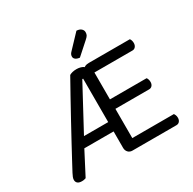

<svg xmlns="http://www.w3.org/2000/svg" viewBox="-178 -1003 1200 1194"><g transform="rotate(-30 422.0 -406.0)"><path d="M457 -541H398L222 -214L199 -172L108 3Q101 5 95.5 6.5Q90 8 79 8Q59 8 49 -0.5Q39 -9 39 -24Q39 -33 43 -43.5Q47 -54 54 -67Q65 -88 88.5 -131.5Q112 -175 143.5 -233.5Q175 -292 210.5 -356.5Q246 -421 281 -484.5Q316 -548 346 -601Q354 -606 367 -609.5Q380 -613 397 -613Q411 -613 423 -610Q435 -607 444 -601.5Q453 -596 456 -588ZM138 -162 165 -229H433L449 -162ZM404 -549H484V-8Q480 -7 468.5 -3.5Q457 0 446 0Q427 0 415.5 -12.5Q404 -25 404 -44ZM446 -278V-346H747Q751 -342 754 -333Q757 -324 757 -314Q757 -298 748.5 -288Q740 -278 726 -278ZM446 0V-68H783Q786 -64 789.5 -55.5Q793 -47 793 -36Q793 -20 784.5 -10Q776 0 762 0ZM435 -539V-571Q435 -582 441 -590.5Q447 -599 457.5 -603.5Q468 -608 483 -608H778Q782 -604 785 -595Q788 -586 788 -576Q788 -560 779.5 -549.5Q771 -539 757 -539ZM426 -724 517 -820Q539 -819 550.5 -808.5Q562 -798 562 -784Q562 -770 556.5 -761Q551 -752 537 -740L452 -664Q433 -666 422.5 -674Q412 -682 412 -694Q412 -704 416 -711Q420 -718 426 -724Z"/></g></svg>

Font: Baloo Bhaijaan 2
Style: Regular
Weight: 400
Designer: Sanskriti Dholi, Noopur Datye and Ek Type
Foundry: Ek Type
Version: Version 1.701